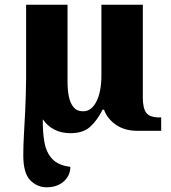

<svg xmlns="http://www.w3.org/2000/svg" viewBox="-20 -556 725 816"><path d="M178 240Q138 240 108.5 210Q79 180 79 104Q79 64 81.5 20Q84 -24 87 -83Q90 -142 91 -225V-536H267V-208Q267 -175 272.5 -146.5Q278 -118 292.5 -100.5Q307 -83 333 -83Q369 -83 390 -125Q411 -167 411 -235V-536H587V-142Q587 -95 602 -76Q617 -57 657 -57H665V0H565Q510 0 473 -25.5Q436 -51 422 -90H416Q393 -44 363 -17Q333 10 280 10Q240 10 210.5 -5.5Q181 -21 162 -49Q161 6 169 49.5Q177 93 202.5 120Q228 147 279 153Q279 190 251 215Q223 240 178 240Z"/></svg>

Font: Noto Serif ExtraBold
Style: Regular
Weight: 800
Designer: Monotype Design Team
Foundry: Monotype Imaging Inc.
Version: Version 2.014